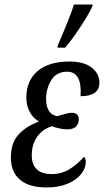

<svg xmlns="http://www.w3.org/2000/svg" viewBox="-20 -816 458 846"><path d="M28 -122Q28 -186 61 -222.5Q94 -259 150 -280V-282Q126 -295 111 -323Q96 -351 96 -386Q96 -461 146 -503Q196 -545 286 -545Q349 -545 383.5 -518.5Q418 -492 418 -452Q418 -392 335 -392Q342 -500 276 -500Q229 -500 206 -463Q183 -426 183 -379Q183 -347 195.5 -327.5Q208 -308 232 -304Q241 -306 261 -312.5Q281 -319 296 -319Q327 -319 327 -290Q327 -270 314.5 -258Q302 -246 276 -246Q260 -246 240 -250.5Q220 -255 209 -260Q169 -248 144.5 -214.5Q120 -181 120 -132Q120 -90 142.5 -69.5Q165 -49 207 -49Q251 -49 285.5 -70Q320 -91 350 -125Q353 -124 355.5 -117Q358 -110 358 -103Q358 -75 337.5 -49Q317 -23 278 -6.5Q239 10 186 10Q108 10 68 -24Q28 -58 28 -122ZM235 -617Q288 -739 306 -796H389L385 -784Q372 -755 334 -697Q296 -639 267 -606H233Z"/></svg>

Font: Noto Serif Cond
Style: Italic
Weight: 400
Width: 3
Italic angle: -12°
Designer: Monotype Design Team
Foundry: Monotype Imaging Inc.
Version: Version 1.001